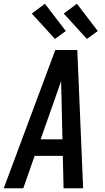

<svg xmlns="http://www.w3.org/2000/svg" viewBox="-37 -1001 557 1021"><path d="M-17 0 257 -735H374L380 -595L405 0H301L297 -172H147L87 0ZM179 -260H295L290 -490Q289 -510 288.5 -530Q288 -550 288 -570Q281 -550 274 -530Q267 -510 260 -490ZM425 -794 302 -929 372 -981 483 -836ZM255 -794 132 -929 202 -981 313 -836Z"/></svg>

Font: Iosevka SS04 Semibold
Style: Italic
Weight: 600
Italic angle: -9°
Monospace: yes
Designer: Belleve Invis
Foundry: Belleve Invis
Version: Version 19.0.0; ttfautohint (v1.8.4)